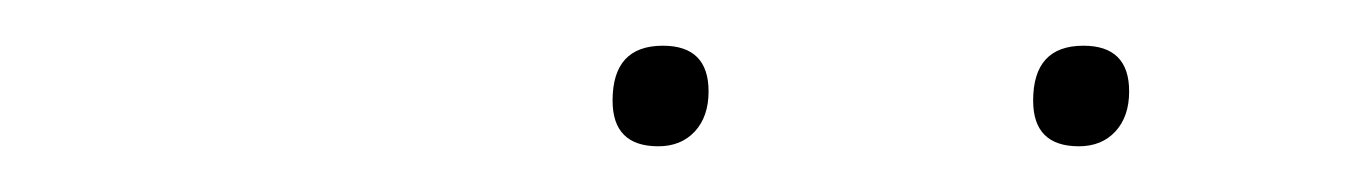

<svg xmlns="http://www.w3.org/2000/svg" viewBox="-20 -662 590 84"><path d="M268 -598Q248 -598 248 -618Q248 -642 270 -642Q290 -642 290 -622Q290 -611 284 -604.5Q278 -598 268 -598ZM452 -598Q432 -598 432 -618Q432 -642 454 -642Q474 -642 474 -622Q474 -611 468 -604.5Q462 -598 452 -598Z"/></svg>

Font: Elaine Sans Thin
Style: Italic
Weight: 250
Italic angle: -13°
Designer: Wei Huang
Foundry: Wei Huang
Version: Version 2.001;December 24, 2019;FontCreator 12.0.0.2547 64-b